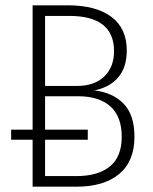

<svg xmlns="http://www.w3.org/2000/svg" viewBox="-20 -704 577 724"><path d="M487 -188Q487 -96 429.5 -48Q372 0 268 0H103V-177H22V-215H103V-684H235Q342 -684 400 -640.5Q458 -597 458 -514Q458 -450 426 -412.5Q394 -375 336 -363Q405 -355 446 -313Q487 -271 487 -188ZM150 -644V-380H271Q336 -380 373 -415.5Q410 -451 410 -511Q410 -644 241 -644ZM439 -188Q439 -265 396 -303Q353 -341 276 -341H150V-215H311V-177H150V-40H268Q350 -40 394.5 -76.5Q439 -113 439 -188Z"/></svg>

Font: Fira Sans Condensed ExtraLight
Style: Regular
Weight: 275
Width: 3
Designer: Carrois Corporate & Edenspiekermann AG
Foundry: Carrois Corporate GbR & Edenspiekermann AG
Version: Version 4.203